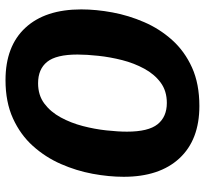

<svg xmlns="http://www.w3.org/2000/svg" viewBox="-44 -708 768 721"><g transform="rotate(-90 340.5 -347.0)"><path d="M400.7 -710.8Q528 -710.8 597.1 -636.3Q666.2 -561.9 666.2 -426.2Q666.2 -370.6 654.9 -309.4Q643.6 -248.3 618.4 -190.2Q593.3 -132 551.2 -85.1Q509.1 -38.1 447.8 -10.4Q386.6 17.2 303.4 17.2Q176.5 17.2 107 -57.7Q37.6 -132.6 37.6 -267Q37.6 -322.6 48.9 -383.7Q60.2 -444.8 85.7 -503Q111.2 -561.1 153.3 -607.9Q195.4 -654.8 256.8 -682.8Q318.2 -710.8 400.7 -710.8ZM388.9 -588.5Q344 -588.5 312.6 -565Q281.2 -541.5 260.5 -503.3Q239.8 -465.1 228.2 -420.6Q216.6 -376 211.9 -332.2Q207.1 -288.4 207.1 -254.8Q207.1 -174.2 235 -139.6Q262.8 -105 314.9 -105Q360.2 -105 391.6 -128.4Q423 -151.7 443.6 -189.8Q464.3 -227.8 475.8 -272.9Q487.2 -317.9 491.9 -362Q496.7 -406.2 496.7 -440.4Q496.7 -520.3 469.3 -554.4Q442 -588.5 388.9 -588.5Z"/></g></svg>

Font: Fira Sans Variable
Style: Italic
Weight: 397
Italic angle: -8°
Designer: Carrois Corporate & Edenspiekermann AG
Foundry: Carrois Corporate GbR & Edenspiekermann AG
Version: Version 4.202